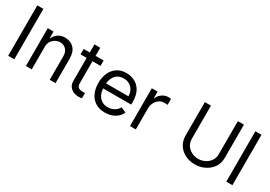

<svg xmlns="http://www.w3.org/2000/svg" viewBox="16 -1557 3376 2399"><g transform="rotate(30 1704.0 -357.5)"><path d="M167.6 -727.3V0H79.5V-727.3Z M419 -322.4V0H335.2V-545.5H419V-453.1H424.7Q443.9 -494.7 484.4 -523.6Q524.9 -552.6 586.6 -552.6Q663.4 -552.6 713.1 -501.8Q762.8 -451 762.8 -346.6V0H679V-340.9Q679 -400.6 645.4 -436.1Q611.9 -471.6 559.7 -471.6Q528.4 -471.6 495.9 -455.6Q463.4 -439.6 441.2 -406.6Q419 -373.6 419 -322.4Z M1142 -545.5V-467.3H1025.6V-156.2Q1025.6 -116.5 1040.3 -99.6Q1055 -82.7 1075.1 -79Q1095.2 -75.3 1110.8 -75.3Q1121.4 -75.3 1127.1 -76.2Q1132.8 -77.1 1143.5 -78.1V-1.4Q1132.8 1.8 1123.9 3Q1115.1 4.3 1089.5 4.3Q1056.8 4.3 1022.5 -10.3Q988.3 -24.9 965 -55.4Q941.8 -85.9 941.8 -133.5V-467.3H853.7V-545.5H941.8V-661.9H1025.6V-545.5Z M1477.3 11.4Q1394.2 11.4 1337.9 -25.6Q1281.6 -62.5 1253 -126.4Q1224.4 -190.3 1224.4 -271.3Q1224.4 -352.3 1253.4 -415.8Q1282.3 -479.4 1337.2 -516Q1392 -552.6 1470.2 -552.6Q1532.7 -552.6 1589 -525Q1645.2 -497.5 1680.6 -436.6Q1715.9 -375.7 1715.9 -275.6V-240.1H1309.7Q1317.5 -152 1363.1 -108Q1408.7 -63.9 1474.4 -63.9Q1524.5 -63.9 1566.6 -87.5Q1608.7 -111.2 1627.8 -150.6L1703.1 -117.9Q1678.6 -59.3 1619 -24Q1559.3 11.4 1477.3 11.4ZM1473 -477.3Q1404.5 -477.3 1361.9 -434.1Q1319.2 -391 1310.4 -312.5H1633.5Q1633.5 -358.7 1614.2 -396Q1594.8 -433.2 1558.8 -455.3Q1522.7 -477.3 1473 -477.3Z M2110.8 -551.1V-464.5Q2104.4 -465.6 2093.6 -466.4Q2082.7 -467.3 2066.8 -467.3Q2021.3 -467.3 1988.8 -443.4Q1956.3 -419.4 1938.7 -383.7Q1921.2 -348 1920.5 -312.5V0H1836.6V-545.5H1920.5V-451.7H1926.1Q1933.9 -478 1955.8 -501.4Q1977.6 -524.9 2007.6 -539.4Q2037.6 -554 2069.6 -554Q2099.4 -554 2110.8 -551.1Z M2973 -727.3H3061.1V-248.6Q3061.1 -188.2 3037.5 -140.4Q3013.8 -92.7 2973.2 -59.1Q2932.5 -25.6 2881.4 -7.8Q2830.3 9.9 2775.6 9.9Q2698.9 9.9 2635.7 -21.3Q2572.4 -52.6 2534.8 -110.4Q2497.2 -168.3 2497.2 -248.6V-727.3H2585.2V-248.6Q2585.2 -196 2611.5 -156.1Q2637.8 -116.1 2681.5 -93.6Q2725.1 -71 2777 -71Q2828.8 -71 2873.6 -93.6Q2918.3 -116.1 2945.7 -156.1Q2973 -196 2973 -248.6Z M3313.9 -727.3V0H3225.9V-727.3Z"/></g></svg>

Font: Inter UI
Style: Regular
Weight: 400
Designer: Rasmus Andersson
Foundry: rsms
Version: Version 2.2